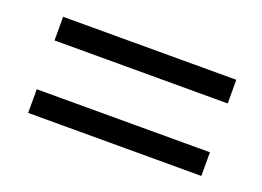

<svg xmlns="http://www.w3.org/2000/svg" viewBox="-52 -520 645 473"><g transform="rotate(20 270.0 -284.0)"><path d="M47 -158H501V-220H47ZM47 -348H501V-410H47Z"/></g></svg>

Font: Charger Sport
Style: LitExt
Weight: 300
Designer: Jasper
Foundry: Cannot Into Space Fonts
Version: Version 1.1